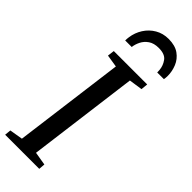

<svg xmlns="http://www.w3.org/2000/svg" viewBox="-324 -1025 1049 1049"><g transform="rotate(45 200.5 -501.0)"><path d="M-0.5 0 3 -36.5 79.5 -49.5 163.5 -691.5 91 -703 96 -743H354L350 -703L272 -691.5L188.5 -49.5L266 -36.5L263 0ZM261 -1002Q312 -1002 342.5 -980Q373 -958 386.8 -924.2Q400.5 -890.5 400.5 -856Q400.5 -840.5 398 -828H346.5Q346.5 -832.5 346.2 -837.2Q346 -842 345.5 -848Q343 -877.5 324.5 -903.2Q306 -929 258 -929Q221 -929 198 -913Q175 -897 163.5 -873.8Q152 -850.5 149.5 -828H99Q99 -840.5 101 -854Q106.5 -894.5 128 -928.2Q149.5 -962 183.8 -982Q218 -1002 261 -1002Z"/></g></svg>

Font: Merriweather Text Regular
Style: Italic
Weight: 400
Italic angle: -7.8°
Designer: Eben Sorkin
Foundry: Eben Sorkin
Version: Version 2.100; ttfautohint (v1.7.19-72a1) -l 8 -r 50 -G 200 